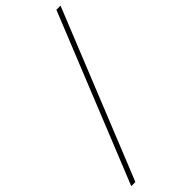

<svg xmlns="http://www.w3.org/2000/svg" viewBox="-359 -795 952 952"><g transform="rotate(-45 116.5 -319.5)"><path d="M-76 121 280 -760H309L-47 121Z"/></g></svg>

Font: Noto Serif Tamil ExtraCondensed Thin
Style: Italic
Weight: 100
Width: 2
Italic angle: -12°
Designer: Indian Type Foundry, Tom Grace, and the Monotype Design Team
Foundry: Monotype Imaging Inc.
Version: Version 2.003; ttfautohint (v1.8.4.7-5d5b)